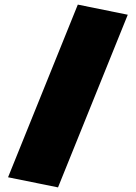

<svg xmlns="http://www.w3.org/2000/svg" viewBox="-20 -740 590 834"><path d="M15 30 318 -720 535 -676 232 74Z"/></svg>

Font: Titillium Web Black
Style: Regular
Weight: 900
Version: Version 1.002;PS 35.000;hotconv 1.0.70;makeotf.lib2.5.55311